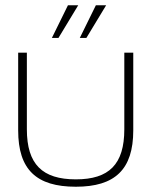

<svg xmlns="http://www.w3.org/2000/svg" viewBox="-20 -700 575 729"><path d="M49 -205C49 -56 118 9 268 9C416 9 486 -56 486 -205V-500H452V-209C452 -76 394 -19 268 -19C141 -19 82 -76 82 -209V-500H49ZM177 -556H202L277 -680H238ZM283 -556H308L383 -680H344Z"/></svg>

Font: LT Wave Text Thin
Style: Regular
Weight: 100
Designer: Daniel Lyons
Version: Version 2.5 (Glyphs App)